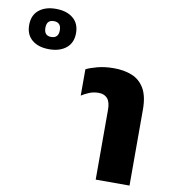

<svg xmlns="http://www.w3.org/2000/svg" viewBox="-368 -880 860 956"><g transform="rotate(10 62.5 -401.5)"><path d="M180 0V-353Q180 -392 164.5 -410Q149 -428 120 -428Q94 -428 72.5 -419Q51 -410 34 -399V-532Q53 -542 90 -552Q127 -562 174 -562Q225 -562 265 -546Q305 -530 328 -491Q351 -452 351 -384V0ZM-162 -599Q-216 -599 -248 -625.5Q-280 -652 -280 -701Q-280 -750 -248 -776.5Q-216 -803 -162 -803Q-108 -803 -75.5 -776.5Q-43 -750 -43 -701Q-43 -652 -75.5 -625.5Q-108 -599 -162 -599ZM-162 -661Q-125 -661 -125 -701Q-125 -741 -162 -741Q-198 -741 -198 -701Q-198 -661 -162 -661Z"/></g></svg>

Font: Noto Sans Thai Cond Blk
Style: Regular
Weight: 900
Width: 3
Designer: Monotype Design Team
Foundry: Monotype Imaging Inc.
Version: Version 2.002; ttfautohint (v1.8.4.7-5d5b)